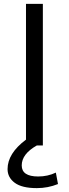

<svg xmlns="http://www.w3.org/2000/svg" viewBox="-20 -750 357 990"><path d="M170 0Q92 44 92 103Q92 160 177 160Q226 160 268 140L279 199Q227 220 170 220Q93 220 56 192.5Q19 165 19 122Q19 41 114 -30V-730H201V0Z"/></svg>

Font: M PLUS 1p
Style: Regular
Weight: 400
Version: Version 1.062